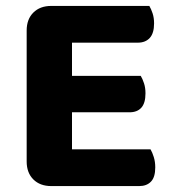

<svg xmlns="http://www.w3.org/2000/svg" viewBox="-20 -626 585 648"><path d="M153 2Q115 2 92.5 -20.5Q70 -43 70 -81V-523Q70 -561 92.5 -583.5Q115 -606 153 -606H484Q490 -596 495 -581Q500 -566 500 -547Q500 -514 485.5 -498Q471 -482 445 -482H223V-370H455Q461 -360 466 -345Q471 -330 471 -311Q471 -278 457 -262.5Q443 -247 417 -247H223V-122H488Q494 -112 499 -96Q504 -80 504 -61Q504 -28 489.5 -13Q475 2 450 2H153Z"/></svg>

Font: Baloo 2
Style: Bold
Weight: 700
Designer: Sarang Kulkarni and Ek Type
Foundry: Ek Type
Version: Version 1.640;hotconv 1.0.111;makeotfexe 2.5.65597; ttfautoh